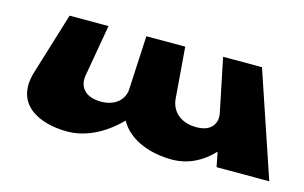

<svg xmlns="http://www.w3.org/2000/svg" viewBox="-62 -575 1148 725"><g transform="rotate(15 512.0 -212.5)"><path d="M885 -425H733L776 -216C783 -182 767 -142 704 -142C637 -142 605 -182 601 -224L585 -425H433L422 -211C419 -178 391 -142 331 -142C264 -142 242 -182 250 -224L285 -425H133L59 -184C18 -50 127 0 237 0C303 0 375 -31 440 -97C479 -27 566 0 646 0C712 0 766 -31 804 -72H806L817 -16H1023Z"/></g></svg>

Font: Hussar Milosc
Style: Bold
Weight: 700
Foundry: Cannot Into Space Fonts
Version: Version 1.02